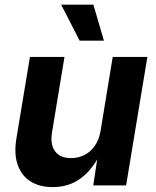

<svg xmlns="http://www.w3.org/2000/svg" viewBox="-20 -783 659 811"><path d="M202.6 7.3Q146.5 7.3 108.4 -17.1Q70.3 -41.5 54.4 -87.6Q38.6 -133.8 49.3 -198.2L106.4 -542.5H252.4L199.7 -223.6Q191.4 -172.9 212.6 -144Q233.9 -115.2 280.3 -115.2Q311 -115.2 336.9 -128.4Q362.8 -141.6 380.6 -167.2Q398.4 -192.9 404.8 -230L456.1 -542.5H602.5L512.7 0H374L394.5 -136.2H404.8Q371.6 -67.4 321.5 -30Q271.5 7.3 202.6 7.3ZM316.4 -611.3 238.3 -763.2H374.5L418.9 -611.3Z"/></svg>

Font: Inter 16pt
Style: Bold Italic
Weight: 700
Italic angle: -9.3988°
Version: Version 4.001;git-66647c0bb